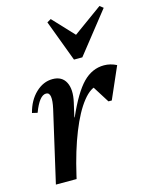

<svg xmlns="http://www.w3.org/2000/svg" viewBox="-117 -853 723 927"><g transform="rotate(-15 244.5 -389.0)"><path d="M105.2 -17.1 167.5 -290.3H217.3Q266.5 -402.2 312.6 -449.3Q358.7 -496.3 418.2 -496.3Q450 -496.3 480.5 -480.8L411.2 -322.5H394.5L320.3 -440.3H365.4V-409.6Q329.1 -409.6 289.8 -360.4Q250.5 -311.2 215.3 -223Q180 -134.9 152.8 -17.1ZM45.4 0 127.1 -356.1Q135.9 -395.5 132.7 -416.2Q129.5 -436.9 113 -436.9Q79.5 -436.9 49.9 -357.7L23.3 -363.8Q38.6 -423.9 76.7 -460.1Q114.7 -496.3 161.2 -496.3Q208 -496.3 226.8 -459.7Q245.6 -423.1 231.6 -361.1L148.9 0ZM286 -560.4 208.5 -767.2 228.1 -778.5 339.6 -659.5H307.2L471.7 -778.5L489.3 -764.8L327.7 -560.4Z"/></g></svg>

Font: Platypi Light
Style: Italic
Weight: 300
Italic angle: -13°
Designer: David Sargent
Foundry: Bolt Cutter Type
Version: Version 1.200